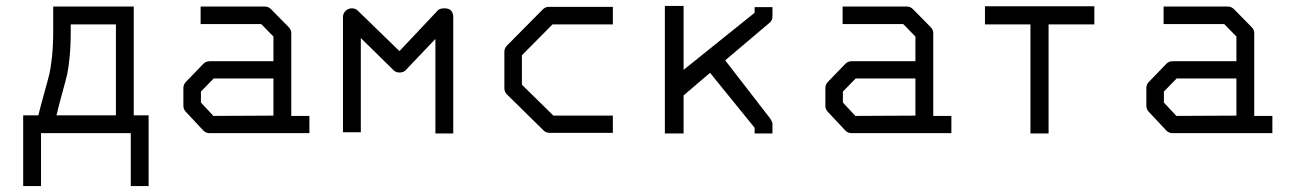

<svg xmlns="http://www.w3.org/2000/svg" viewBox="-20 -498 4360 646"><path d="M118 128H58V-110H109Q117.5 -144.5 129.5 -187Q141.5 -229.5 146.2 -249.5Q151 -269.5 155 -307.2Q159 -345 159 -396V-445V-476H430V-110H480V128H420V-50H118ZM170 -110H370V-416H218V-394Q218 -343 214.2 -305.5Q210.5 -268 206 -248.2Q201.5 -228.5 189.8 -186.2Q178 -144 170 -110Z M900 -109V-234H699L656 -190V-153L698 -108ZM960 -108H1021V-50H685Q673 -50 664 -59L606 -121Q597 -130 597 -142V-202Q597 -214 606 -223L665 -284Q673 -292 686 -292H900V-375L859 -417H655V-476H871Q883 -476 892 -467L951 -407Q960 -398 960 -387Z M1194 -53H1134V-441Q1134 -453 1143 -461.5Q1152 -470 1164 -470Q1176 -470 1184 -462L1324 -326L1453 -463Q1460 -470 1475 -470Q1489 -470 1496 -464Q1505 -455 1505 -442V-49H1445V-367L1346 -263Q1338.5 -254 1324 -254Q1312 -254 1304 -262L1194 -370Z M2042 -475V-416H1839L1736 -312V-213L1842 -109H2042V-51H1830Q1817 -51 1809 -59L1686 -180Q1677 -189 1677 -201V-324Q1677 -336 1686 -345L1806 -466Q1815 -475 1826 -475Z M2280 -177V-49H2217V-478H2280V-263L2519 -455V-474H2579V-443Q2579 -429.5 2570 -422L2420 -295L2570 -101Q2579 -88.5 2579 -80V-49H2519V-68L2369 -253Z M3060 -109V-234H2859L2816 -190V-153L2858 -108ZM3120 -108H3181V-50H2845Q2833 -50 2824 -59L2766 -121Q2757 -130 2757 -142V-202Q2757 -214 2766 -223L2825 -284Q2833 -292 2846 -292H3060V-375L3019 -417H2815V-476H3031Q3043 -476 3052 -467L3111 -407Q3120 -398 3120 -387Z M3294 -477H3662V-416H3508V-49H3447V-416H3294Z M4140 -109V-234H3939L3896 -190V-153L3938 -108ZM4200 -108H4261V-50H3925Q3913 -50 3904 -59L3846 -121Q3837 -130 3837 -142V-202Q3837 -214 3846 -223L3905 -284Q3913 -292 3926 -292H4140V-375L4099 -417H3895V-476H4111Q4123 -476 4132 -467L4191 -407Q4200 -398 4200 -387Z"/></svg>

Font: ibm3270
Style: Regular
Weight: 400
Monospace: yes
Version: Version 2.0.3